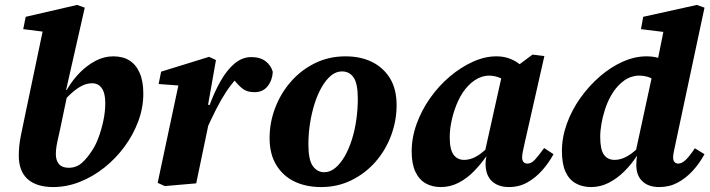

<svg xmlns="http://www.w3.org/2000/svg" viewBox="-20 -742 2874 777"><path d="M195 15Q162 15 136 7Q110 -1 92 -17Q74 -33 65 -57Q56 -81 56 -113Q56 -152 64.5 -193.5Q73 -235 82 -278L157 -636L210 -607L74 -624L84 -674L292 -722L323 -711L247 -376L255 -371L225 -227Q220 -203 215.5 -184Q211 -165 208.5 -149Q206 -133 206 -119Q206 -92 219 -77.5Q232 -63 258 -63Q289 -63 311.5 -83Q334 -103 354 -135Q368 -156 379.5 -187.5Q391 -219 398.5 -254.5Q406 -290 406 -325Q406 -365 392 -385Q378 -405 353 -405Q333 -405 314 -396Q295 -387 274.5 -369.5Q254 -352 231 -325L224 -378H250Q274 -419 304 -449Q334 -479 368 -496.5Q402 -514 438 -514Q477 -514 503.5 -497.5Q530 -481 545 -447.5Q560 -414 560 -363Q560 -306 539.5 -251Q519 -196 483.5 -148Q448 -100 402 -63.5Q356 -27 303 -6Q250 15 195 15Z M808 -201 798 -305H824Q846 -367 872.5 -413.5Q899 -460 930 -485.5Q961 -511 997 -511Q1033 -511 1055 -494Q1077 -477 1084 -451Q1082 -417 1063 -393Q1044 -369 1010 -369Q980 -369 962.5 -382.5Q945 -396 926 -420L911 -438L963 -426L936 -423Q914 -399 894 -368.5Q874 -338 853.5 -297.5Q833 -257 808 -201ZM618 -2 708 -425 757 -392 622 -402 632 -452 826 -512 854 -499 822 -318 839 -316 823 -235Q810 -173 798 -115Q786 -57 774 0L647 11Z M1280 15Q1219 15 1172.5 -7Q1126 -29 1098.5 -73.5Q1071 -118 1071 -183Q1071 -247 1094 -306.5Q1117 -366 1158 -412.5Q1199 -459 1255 -486.5Q1311 -514 1378 -514Q1439 -514 1485 -491.5Q1531 -469 1558 -425.5Q1585 -382 1585 -316Q1585 -253 1562.5 -193Q1540 -133 1499 -86.5Q1458 -40 1402 -12.5Q1346 15 1280 15ZM1292 -45Q1316 -45 1337 -62.5Q1358 -80 1375 -109.5Q1392 -139 1404 -177Q1416 -215 1422 -257.5Q1428 -300 1428 -343Q1428 -404 1411 -428.5Q1394 -453 1364 -453Q1340 -453 1319.5 -436Q1299 -419 1282 -389.5Q1265 -360 1253 -322Q1241 -284 1234.5 -242Q1228 -200 1228 -158Q1228 -95 1246 -70Q1264 -45 1292 -45Z M1764 15Q1729 15 1702.5 0Q1676 -15 1661 -47Q1646 -79 1646 -129Q1646 -185 1666 -240.5Q1686 -296 1721 -345.5Q1756 -395 1800.5 -432.5Q1845 -470 1893.5 -492Q1942 -514 1988 -514Q2013 -514 2033 -508Q2053 -502 2070.5 -491Q2088 -480 2105 -464L2048 -399Q2025 -418 2003 -427Q1981 -436 1958 -436Q1945 -436 1930.5 -431.5Q1916 -427 1901.5 -417.5Q1887 -408 1874 -394Q1851 -370 1834.5 -334.5Q1818 -299 1809 -260Q1800 -221 1800 -187Q1800 -137 1815.5 -116Q1831 -95 1858 -95Q1875 -95 1892 -101.5Q1909 -108 1928 -122.5Q1947 -137 1970 -159L1972 -112H1950Q1927 -79 1898.5 -49.5Q1870 -20 1836 -2.5Q1802 15 1764 15ZM2040 15Q1997 15 1971.5 -8Q1946 -31 1945 -77Q1945 -84 1945.5 -90Q1946 -96 1947 -101.5Q1948 -107 1949 -112L1939 -113L2014 -450L2041 -451L2135 -521L2183 -515L2103 -162Q2099 -143 2096 -129.5Q2093 -116 2093 -105Q2093 -93 2098.5 -86.5Q2104 -80 2115 -80Q2130 -80 2144.5 -95.5Q2159 -111 2182 -143L2220 -118Q2201 -83 2174.5 -53Q2148 -23 2114.5 -4Q2081 15 2040 15Z M2372 15Q2337 15 2310 0Q2283 -15 2268.5 -47Q2254 -79 2254 -131Q2254 -186 2274 -241.5Q2294 -297 2329 -346Q2364 -395 2408 -433Q2452 -471 2500.5 -492.5Q2549 -514 2596 -514Q2620 -514 2639.5 -509Q2659 -504 2676.5 -493.5Q2694 -483 2712 -467L2654 -398Q2631 -419 2611 -427.5Q2591 -436 2565 -436Q2551 -436 2535.5 -431Q2520 -426 2506.5 -416.5Q2493 -407 2482 -395Q2464 -376 2450.5 -351Q2437 -326 2428 -298Q2419 -270 2414 -241.5Q2409 -213 2409 -188Q2409 -137 2424 -116Q2439 -95 2467 -95Q2484 -95 2501 -101.5Q2518 -108 2537 -122Q2556 -136 2577 -158L2584 -112H2558Q2536 -78 2507 -49Q2478 -20 2444 -2.5Q2410 15 2372 15ZM2648 15Q2604 15 2579.5 -8.5Q2555 -32 2555 -74Q2555 -85 2556 -96Q2557 -107 2559 -120L2551 -121L2622 -449L2634 -461L2670 -640L2712 -607L2574 -624L2583 -674L2800 -722L2831 -711L2714 -162Q2710 -142 2707 -128.5Q2704 -115 2704 -104Q2704 -93 2709.5 -86.5Q2715 -80 2725 -80Q2739 -80 2754.5 -94.5Q2770 -109 2792 -142L2831 -118Q2811 -81 2783.5 -51Q2756 -21 2722.5 -3Q2689 15 2648 15Z"/></svg>

Font: Source Serif 4
Style: Bold Italic
Weight: 700
Italic angle: -12°
Designer: Frank Grießhammer
Foundry: Adobe Systems Incorporated
Version: Version 4.004;hotconv 1.0.116;makeotfexe 2.5.65601